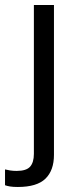

<svg xmlns="http://www.w3.org/2000/svg" viewBox="-55 -530 315 765"><path d="M16 215Q-3 215 -15 213Q-27 211 -35 208V145Q-28 147 -15.5 149Q-3 151 11 151Q50 151 65 134Q80 117 80 83V-510H160V87Q160 149 126 182Q92 215 16 215Z"/></svg>

Font: Instrument Sans
Style: Regular
Weight: 400
Designer: Rodrigo Fuenzalida
Foundry: fragTYPE
Version: Version 1.000;gftools[0.9.28]